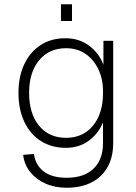

<svg xmlns="http://www.w3.org/2000/svg" viewBox="-20 -722 640 904"><path d="M294 162Q238 162 193.5 142Q149 122 121.5 87Q94 52 89 7L140 3Q146 54 185 84.5Q224 115 294 115Q375 115 420 72.5Q465 30 465 -49V-146Q443 -92 397.5 -59Q352 -26 290 -26Q223 -26 172.5 -58Q122 -90 94.5 -148.5Q67 -207 67 -285Q67 -362 94.5 -420Q122 -478 171.5 -510Q221 -542 288 -542Q353 -542 400 -506.5Q447 -471 467 -417V-530H513V-49Q513 50 454.5 106Q396 162 294 162ZM291 -73Q370 -73 417.5 -130Q465 -187 465 -285Q466 -347 444 -394Q422 -441 383 -468Q344 -495 291 -495Q211 -495 164 -438Q117 -381 117 -285Q117 -187 164 -130Q211 -73 291 -73ZM267 -623V-702H319V-623Z"/></svg>

Font: Geist Mono ExtraLight
Style: Regular
Weight: 200
Monospace: yes
Designer: Basement.studio, Andrés Briganti, Mateo Zaragoza
Foundry: Basement.studio, Vercel, Andrés Briganti, Guido Ferreyra, Mateo Zaragoza
Version: Version 1.500; ttfautohint (v1.8.4.7-5d5b)